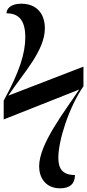

<svg xmlns="http://www.w3.org/2000/svg" viewBox="-22 -780 472 1040"><path d="M304 240C358 240 384 214 384 168C318 168 294 135 294 75C294 -19 350 -196 430 -313V-419L23 -262C105 -385 221 -505 221 -627C221 -703 179 -760 93 -760C36 -760 14 -733 13 -708C71 -708 115 -680 115 -578C115 -492 84 -391 -2 -235V-133L407 -295C329 -177 190 -1 190 121C190 178 221 240 304 240Z"/></svg>

Font: Noto Serif Display SemiBold
Style: Regular
Weight: 600
Designer: Monotype Design Team
Foundry: Monotype Imaging Inc.
Version: Version 2.009